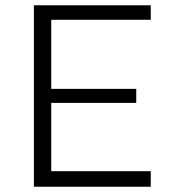

<svg xmlns="http://www.w3.org/2000/svg" viewBox="-20 -710 648 730"><path d="M108.9 0V-689.9H553.2V-634.8H174.8V-372.1H498V-318.8H174.8V-59.1H553.2V0Z"/></svg>

Font: HK Grotesk Light
Style: Regular
Weight: 300
Designer: Alfredo Marco Pradil and Stefan Peev
Foundry: Hanken Design Co.
Version: Version 1.045;PS 001.045;hotconv 1.0.88;makeotf.lib2.5.64775